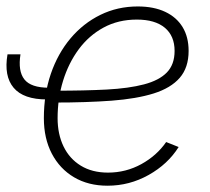

<svg xmlns="http://www.w3.org/2000/svg" viewBox="-25 -572 658 601"><path d="M122.1 -260.7Q48.3 -260.7 17.6 -297.4Q-13.2 -334 -1.5 -401.9H39.1Q30.8 -349.6 51.3 -323.5Q71.8 -297.4 128.4 -297.4ZM311.5 9.3Q251.5 9.3 206.8 -17.1Q162.1 -43.5 137.2 -91.1Q112.3 -138.7 112.3 -202.1Q112.3 -276.9 134 -340.6Q155.8 -404.3 195.6 -451.7Q235.4 -499 289.1 -525.4Q342.8 -551.8 406.2 -551.8Q456.5 -551.8 492.2 -534.9Q527.8 -518.1 546.6 -487.1Q565.4 -456.1 565.4 -412.6Q565.4 -360.4 537.6 -328.4Q509.8 -296.4 456.1 -279.5Q402.3 -262.7 324 -256.8Q245.6 -251 145 -251L148.9 -288.1Q239.7 -288.1 309.1 -291.7Q378.4 -295.4 425.8 -307.9Q473.1 -320.3 497.3 -345.2Q521.5 -370.1 521.5 -412.6Q521.5 -459.5 491 -485.1Q460.4 -510.7 403.3 -510.7Q345.2 -510.7 299.3 -485.8Q253.4 -460.9 221.4 -417.7Q189.5 -374.5 172.4 -319.1Q155.3 -263.7 155.3 -202.1Q155.3 -152.3 173.8 -113.8Q192.4 -75.2 227.8 -53.5Q263.2 -31.7 313 -31.7Q369.1 -31.7 417.5 -58.3Q465.8 -85 495.1 -127.4L534.2 -111.8Q500.5 -58.1 440.4 -24.4Q380.4 9.3 311.5 9.3Z"/></svg>

Font: Inter 16pt ExtraLight
Style: Italic
Weight: 250
Italic angle: -9.3988°
Version: Version 4.001;git-66647c0bb